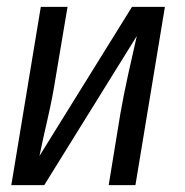

<svg xmlns="http://www.w3.org/2000/svg" viewBox="-20 -540 540 560"><path d="M13 0 99 -520H177L142 -312Q133 -255 120 -198.5Q107 -142 95 -85L365 -520H461L375 0H297L331 -208Q341 -265 353.5 -321.5Q366 -378 379 -435L109 0Z"/></svg>

Font: Iosevka Curly Slab
Style: Italic
Weight: 400
Italic angle: -9°
Monospace: yes
Designer: Belleve Invis
Foundry: Belleve Invis
Version: Version 22.1.2; ttfautohint (v1.8.4)